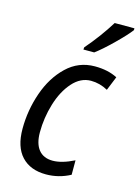

<svg xmlns="http://www.w3.org/2000/svg" viewBox="-118 -835 663 912"><g transform="rotate(15 213.5 -379.5)"><path d="M37 -171Q37 -262 67 -348.5Q97 -435 155 -490.5Q213 -546 293 -546Q358 -546 404 -522L376 -453Q336 -475 293 -475Q242 -475 202.5 -430.5Q163 -386 142 -316.5Q121 -247 121 -176Q121 -120 145 -90.5Q169 -61 214 -61Q259 -61 319 -91V-20Q263 10 200 10Q123 10 80 -36Q37 -82 37 -171ZM220 -620Q283 -693 330 -769H427V-760Q406 -732 356 -683Q306 -634 272 -609H219Z"/></g></svg>

Font: Noto Sans UI Narrow
Style: Italic
Weight: 400
Width: 4
Italic angle: -12°
Designer: Monotype Design Team
Foundry: Monotype Imaging Inc.
Version: Version 1.001